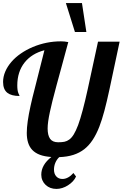

<svg xmlns="http://www.w3.org/2000/svg" viewBox="-25 -1020 801 1254"><path d="M405.3 -1000H510.3L539.1 -811H464.4ZM272.9 187.5Q259.3 174.8 252 157.7Q244.6 140.6 244.6 121.1Q244.6 56.6 310.5 5.4Q266.1 2.4 235.6 -9Q205.1 -20.5 185.5 -41Q149.9 -78.6 149.9 -151.9Q149.9 -217.3 174.8 -329.6Q186.5 -382.8 201.2 -438.5L231.9 -560.1L265.1 -691.9Q182.6 -670.4 135.7 -611.8Q87.9 -551.3 87.9 -461.9Q87.9 -428.7 95.2 -411.1Q96.7 -405.8 100.1 -400.4Q102.1 -397 102.1 -393.1Q49.8 -393.1 23.4 -413.6Q-4.9 -435.5 -4.9 -484.9Q-4.9 -519 9.5 -552.7Q23.9 -586.4 50.3 -616.7Q75.7 -646 111.1 -670.4Q146.5 -694.8 189 -712.9Q277.8 -750 373 -750Q385.7 -750 395.5 -749Q405.3 -748 420.9 -745.1Q391.1 -635.7 378.9 -589.8L344.7 -464.4Q312 -343.3 300.8 -288.6Q286.1 -220.7 286.1 -181.2Q286.1 -136.2 302.2 -113.5Q318.4 -90.8 355 -90.8Q379.4 -90.8 396 -94.2Q412.6 -97.7 427.2 -108.4Q442.9 -119.6 456.8 -142.3Q470.7 -165 485.4 -203.6Q513.7 -280.8 548.3 -439L615.2 -748H756.3L689.9 -436Q672.4 -354.5 656.7 -295.9Q641.1 -237.3 623.5 -191.9Q604 -142.1 580.1 -106Q556.2 -69.8 525.9 -45.9Q494.6 -21.5 454.3 -8.5Q414.1 4.4 361.8 6.3Q345.7 21.5 336.7 42.7Q327.6 64 327.6 87.9Q327.6 115.7 342.8 132.3Q357.9 148.9 382.8 148.9Q401.4 148.9 419.7 138.9Q438 128.9 454.6 109.9L471.7 132.8Q457 166 418.9 190.4Q401.4 201.7 381.8 207.8Q362.3 213.9 343.8 213.9Q300.8 213.9 272.9 187.5Z"/></svg>

Font: Pattaya
Style: Regular
Weight: 400
Designer: Pablo Impallari / Thai characters Designed by Thanarat Vachiruckul and Suppakit Chalermlarp
Foundry: Pablo Impallari
Version: Version 2.000